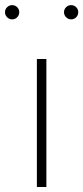

<svg xmlns="http://www.w3.org/2000/svg" viewBox="-32 -748 333 768"><path d="M115.5 0V-512H153.5V0ZM252.5 -670.5Q241 -670.5 232.5 -679Q224 -687.5 224 -699Q224 -711 232.5 -719.2Q241 -727.5 252.5 -727.5Q264.5 -727.5 272.8 -719.2Q281 -711 281 -699Q281 -687.5 272.8 -679Q264.5 -670.5 252.5 -670.5ZM16.5 -670.5Q5 -670.5 -3.5 -679Q-12 -687.5 -12 -699Q-12 -711 -3.5 -719.2Q5 -727.5 16.5 -727.5Q28.5 -727.5 36.8 -719.2Q45 -711 45 -699Q45 -687.5 36.8 -679Q28.5 -670.5 16.5 -670.5Z"/></svg>

Font: Spartan Thin ExtraLight
Style: Regular
Weight: 250
Version: Version 1.004